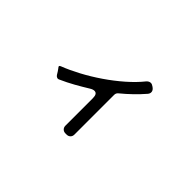

<svg xmlns="http://www.w3.org/2000/svg" viewBox="-91 -864 1182 1182"><g transform="rotate(45 500.0 -273.0)"><path d="M496 -11V-250Q496 -289 471 -289Q458 -289 442 -279Q400 -253 357 -229Q314 -205 269 -185Q260 -180 251.5 -183.5Q243 -187 238 -195Q233 -204 227 -213Q221 -222 215 -230Q201 -244 219 -250Q271 -270 332 -302.5Q393 -335 453 -376Q513 -417 565.5 -463Q618 -509 654 -554Q667 -569 682 -569Q692 -569 703 -561L710 -556Q723 -546 724.5 -533Q726 -520 716 -508Q659 -442 587 -383Q574 -373 574 -357V-11Q574 4 564.5 13.5Q555 23 540 23H530Q515 23 505.5 13.5Q496 4 496 -11Z"/></g></svg>

Font: Higure Gothic Medium
Style: Regular
Weight: 500
Designer: Yoshimichi Ohira
Foundry: Positype
Version: Version 1.000